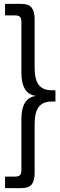

<svg xmlns="http://www.w3.org/2000/svg" viewBox="-20 -801 311 987"><path d="M90 -428V-689Q90 -707 82.5 -714.5Q75 -722 56 -722H6V-781H89Q128 -781 143 -761.5Q158 -742 158 -703V-454Q158 -393 179 -365Q200 -337 246 -337H265V-279H246Q200 -279 179 -251Q158 -223 158 -163V88Q158 127 143.5 146.5Q129 166 89 166H6V107H56Q75 107 82.5 99.5Q90 92 90 74V-189Q90 -298 165 -308Q90 -317 90 -428Z"/></svg>

Font: Teko Light
Style: Regular
Weight: 300
Designer: Manushi Parikh, Jonny Pinhorn
Foundry: Indian Type Foundry
Version: Version 1.105;PS 1.0;hotconv 1.0.78;makeotf.lib2.5.61930; tt